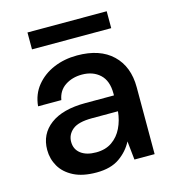

<svg xmlns="http://www.w3.org/2000/svg" viewBox="-102 -747 763 845"><g transform="rotate(-15 279.5 -325.0)"><path d="M235 12Q172 12 131 -9Q90 -30 70 -64.5Q50 -99 50 -140Q50 -212 106 -254Q162 -296 266 -296H396V-305Q396 -363 364.5 -392Q333 -421 283 -421Q239 -421 206.5 -399.5Q174 -378 167 -336H61Q66 -390 97.5 -428.5Q129 -467 177.5 -487.5Q226 -508 284 -508Q388 -508 445 -453.5Q502 -399 502 -305V0H410L401 -85Q380 -44 340 -16Q300 12 235 12ZM256 -74Q299 -74 328.5 -94.5Q358 -115 374.5 -149Q391 -183 395 -224H277Q214 -224 187.5 -202Q161 -180 161 -147Q161 -113 186.5 -93.5Q212 -74 256 -74ZM100 -585V-662H461V-585Z"/></g></svg>

Font: DeepMind Sans Medium
Style: Regular
Weight: 500
Designer: Jonny Pinhorn / Modifications: Colophon Foundry
Foundry: Colophon Foundry
Version: Version 1.002; ttfautohint (v1.8.2)